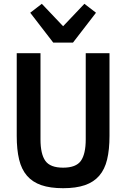

<svg xmlns="http://www.w3.org/2000/svg" viewBox="-20 -978 664 1010"><path d="M193 -698V-245Q193 -168 218.5 -132Q244 -96 312 -96Q380 -96 405.5 -132Q431 -168 431 -245V-698H556V-263Q556 -191 543.5 -139Q531 -87 502 -53.5Q473 -20 426.5 -4Q380 12 312 12Q244 12 197.5 -4Q151 -20 122 -53.5Q93 -87 80.5 -139Q68 -191 68 -263V-698ZM260 -754 139 -911 200 -958 312 -840 424 -958 485 -911 364 -754Z"/></svg>

Font: IBM Plex Sans Cond SmBld
Style: Regular
Weight: 600
Width: 3
Designer: Mike Abbink, Paul van der Laan, Pieter van Rosmalen
Foundry: Bold Monday
Version: Version 1.3